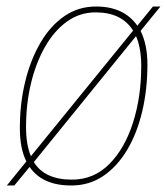

<svg xmlns="http://www.w3.org/2000/svg" viewBox="-20 -560 513 590"><path d="M199 10Q110 10 71 -47L24 10H1L61 -64Q41 -104 41 -166Q41 -242 57.5 -309.5Q74 -377 104.5 -429Q135 -481 178 -510.5Q221 -540 275 -540Q361 -540 402 -481L450 -540H473L412 -465Q433 -423 433 -362Q433 -285 417 -217.5Q401 -150 370.5 -99Q340 -48 297 -19Q254 10 199 10ZM60 -170Q60 -115 75 -80L389 -466Q354 -522 274 -522Q225 -522 185.5 -493.5Q146 -465 118 -415.5Q90 -366 75 -303Q60 -240 60 -170ZM201 -8Q268 -8 315.5 -55.5Q363 -103 388.5 -182.5Q414 -262 414 -357Q414 -412 398 -449L84 -62Q117 -8 201 -8Z"/></svg>

Font: Georama Thin
Style: Italic
Weight: 100
Italic angle: -9°
Designer: Jean-Baptiste Levee
Foundry: Production Type
Version: Version 1.000